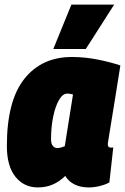

<svg xmlns="http://www.w3.org/2000/svg" viewBox="-20 -809 546 839"><path d="M368 10Q297 10 265 -40Q239 -15 210 -2.5Q181 10 145 10Q85 10 47.5 -36.5Q10 -83 10 -171Q10 -368 86 -464Q162 -560 294 -560Q351 -560 408 -548.5Q465 -537 506 -523Q491 -428 481 -366.5Q471 -305 465 -268Q459 -231 456 -212.5Q453 -194 452 -187Q451 -180 451 -179Q451 -164 464 -164Q466 -164 469 -164Q472 -164 475 -165L458 -12Q443 -3 417.5 3.5Q392 10 368 10ZM263 -170 299 -396Q293 -398 286.5 -399Q280 -400 274 -400Q254 -400 238 -372.5Q222 -345 212.5 -299.5Q203 -254 203 -200Q203 -181 211 -171.5Q219 -162 230 -162Q238 -162 247 -164.5Q256 -167 263 -170ZM213 -595 292 -789H479L355 -595Z"/></svg>

Font: Georama SemiCondensed Black
Style: Italic
Weight: 900
Width: 4
Italic angle: -9°
Designer: Jean-Baptiste Levee
Foundry: Production Type
Version: Version 1.000